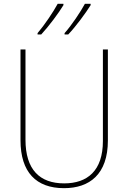

<svg xmlns="http://www.w3.org/2000/svg" viewBox="-20 -972 669 1002"><path d="M453 -945V-952H423C401 -911 353 -839 317 -799V-792H336C377 -835 428 -905 453 -945ZM311 -945V-952H281C259 -911 212 -841 176 -799V-792H195C235 -835 287 -905 311 -945ZM543 -239V-714H517V-236C517 -81 436 -15 315 -15C187 -15 113 -87 113 -243V-714H87V-240C87 -73 169 10 314 10C447 10 543 -62 543 -239Z"/></svg>

Font: Noto Sans Malayalam SemiCondensed Thin
Style: Regular
Weight: 100
Width: 4
Designer: Jelle Bosma - Monotype Design Team
Foundry: Monotype Imaging Inc.
Version: Version 2.104